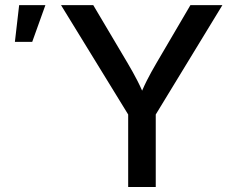

<svg xmlns="http://www.w3.org/2000/svg" viewBox="-20 -748 931 768"><path d="M492.7 0V-290L224.1 -727.5H353L490.2 -496.1Q512.2 -459 530 -424.3Q547.9 -389.6 566.4 -341.8H530.8Q549.3 -390.1 567.1 -425.3Q585 -460.4 606 -496.1L741.7 -727.5H869.6L603 -290V0ZM39.6 -580.6 56.6 -727.5H161.6L108.9 -580.6Z"/></svg>

Font: Inter 18pt Medium
Style: Regular
Weight: 500
Designer: Rasmus Andersson
Foundry: rsms
Version: Version 4.001;git-66647c0bb